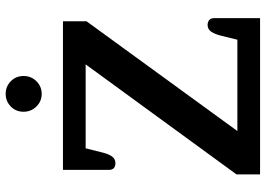

<svg xmlns="http://www.w3.org/2000/svg" viewBox="-150 -787 937 677"><g transform="rotate(-90 318.5 -448.5)"><path d="M263 -834Q263 -861 281.5 -879Q300 -897 326 -897Q352 -897 370.5 -879Q389 -861 389 -834Q389 -807 370.5 -788.5Q352 -770 326 -770Q300 -770 281.5 -788.5Q263 -807 263 -834ZM42 -83 430 -615H134L121 -563Q115 -536 106 -523Q97 -510 82 -510Q58 -510 58 -533V-695H582V-612L195 -80H517L530 -133Q536 -159 545 -172Q554 -185 569 -185Q579 -185 586 -179.5Q593 -174 593 -162V0H42Z"/></g></svg>

Font: Maitree Semibold
Style: Regular
Weight: 600
Designer: CadsonDemak Team
Foundry: CadsonDemak
Version: Version 1.000